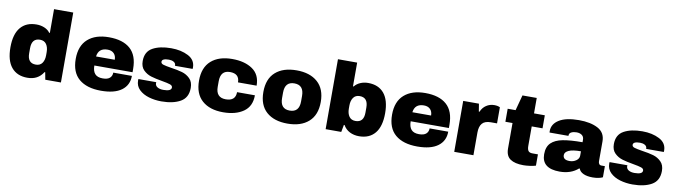

<svg xmlns="http://www.w3.org/2000/svg" viewBox="-35 -1336 6909 1960"><g transform="rotate(10 3419.5 -356.5)"><path d="M36 -265Q36 -401 94 -470.5Q152 -540 259 -540Q303 -540 340.5 -524.5Q378 -509 400 -479H407V-725H606V0H444L430 -75H423Q369 12 259 12Q152 12 94 -58Q36 -128 36 -265ZM409 -247V-280Q409 -330 387 -361.5Q365 -393 321 -393Q235 -393 235 -290V-237Q235 -135 321 -135Q365 -135 387 -166Q409 -197 409 -247Z M713 -264Q713 -400 792 -470Q871 -540 1010 -540Q1155 -540 1231.5 -472Q1308 -404 1308 -264V-230H912Q912 -173 937.5 -144Q963 -115 1018 -115Q1068 -115 1091.5 -136Q1115 -157 1115 -192H1308Q1308 -96 1235 -42Q1162 12 1022 12Q875 12 794 -56.5Q713 -125 713 -264ZM1107 -324Q1107 -365 1083.5 -389Q1060 -413 1018 -413Q924 -413 913 -324Z M1378 -158Q1378 -167 1379 -172H1564Q1563 -168 1563 -161Q1564 -135 1587.5 -121Q1611 -107 1648 -107Q1731 -107 1731 -146Q1731 -166 1705 -175Q1679 -184 1620 -194Q1549 -206 1503.5 -220Q1458 -234 1424 -267.5Q1390 -301 1390 -361Q1390 -458 1463.5 -499Q1537 -540 1655 -540Q1758 -540 1832.5 -501.5Q1907 -463 1907 -384L1906 -370H1723V-378Q1721 -399 1700.5 -410Q1680 -421 1652 -421Q1580 -421 1580 -387Q1580 -368 1605 -360Q1630 -352 1687 -343Q1757 -333 1804 -319.5Q1851 -306 1886 -271.5Q1921 -237 1921 -175Q1921 -74 1845.5 -31Q1770 12 1648 12Q1580 12 1518.5 -6Q1457 -24 1417.5 -62Q1378 -100 1378 -158Z M1991 -264Q1991 -400 2070 -470Q2149 -540 2288 -540Q2418 -540 2498.5 -484.5Q2579 -429 2579 -315H2386Q2386 -405 2288 -405Q2190 -405 2190 -292V-235Q2190 -123 2292 -123Q2394 -123 2394 -215H2579Q2579 -100 2498.5 -44Q2418 12 2288 12Q2149 12 2070 -58Q1991 -128 1991 -264Z M2658 -264Q2658 -400 2737 -470Q2816 -540 2955 -540Q3094 -540 3173.5 -469.5Q3253 -399 3253 -264Q3253 -129 3173.5 -58.5Q3094 12 2955 12Q2816 12 2737 -58Q2658 -128 2658 -264ZM3054 -235V-292Q3054 -405 2955 -405Q2857 -405 2857 -292V-235Q2857 -123 2955 -123Q3054 -123 3054 -235Z M3533 -75H3526L3512 0H3350V-725H3549V-479H3556Q3579 -508 3616 -524Q3653 -540 3697 -540Q3804 -540 3862 -470.5Q3920 -401 3920 -265Q3920 -128 3862 -58Q3804 12 3697 12Q3644 12 3601 -9.5Q3558 -31 3533 -75ZM3721 -237V-290Q3721 -393 3635 -393Q3591 -393 3569 -361.5Q3547 -330 3547 -280V-247Q3547 -197 3569 -166Q3591 -135 3635 -135Q3721 -135 3721 -237Z M3992 -264Q3992 -400 4071 -470Q4150 -540 4289 -540Q4434 -540 4510.5 -472Q4587 -404 4587 -264V-230H4191Q4191 -173 4216.5 -144Q4242 -115 4297 -115Q4347 -115 4370.5 -136Q4394 -157 4394 -192H4587Q4587 -96 4514 -42Q4441 12 4301 12Q4154 12 4073 -56.5Q3992 -125 3992 -264ZM4386 -324Q4386 -365 4362.5 -389Q4339 -413 4297 -413Q4203 -413 4192 -324Z M4683 -528H4846L4859 -448H4866Q4884 -492 4921 -516.5Q4958 -541 5004 -541Q5039 -541 5063 -529V-362H4999Q4937 -362 4909.5 -330Q4882 -298 4882 -235V0H4683Z M5218 -129V-393H5144V-528H5226L5269 -688H5417V-528H5529V-393H5417V-192Q5417 -156 5429 -139.5Q5441 -123 5473 -123H5529V-6Q5505 2 5467 7Q5429 12 5401 12Q5313 12 5265.5 -20Q5218 -52 5218 -129Z M5591 -136Q5591 -213 5632.5 -253.5Q5674 -294 5752 -309Q5830 -324 5956 -324V-350Q5956 -381 5934.5 -397Q5913 -413 5879 -413Q5848 -413 5825.5 -402Q5803 -391 5803 -367V-363H5607Q5606 -368 5606 -377Q5606 -452 5677.5 -496Q5749 -540 5882 -540Q6003 -540 6079 -499.5Q6155 -459 6155 -368V-162Q6155 -145 6163 -134Q6171 -123 6187 -123H6223V-8Q6209 0 6181 6Q6153 12 6119 12Q6060 12 6022.5 -5.5Q5985 -23 5975 -54H5968Q5893 12 5777 12Q5591 12 5591 -136ZM5956 -185V-230Q5871 -230 5830.5 -211.5Q5790 -193 5790 -162Q5790 -112 5858 -112Q5897 -112 5926.5 -133Q5956 -154 5956 -185Z M6262 -158Q6262 -167 6263 -172H6448Q6447 -168 6447 -161Q6448 -135 6471.5 -121Q6495 -107 6532 -107Q6615 -107 6615 -146Q6615 -166 6589 -175Q6563 -184 6504 -194Q6433 -206 6387.5 -220Q6342 -234 6308 -267.5Q6274 -301 6274 -361Q6274 -458 6347.5 -499Q6421 -540 6539 -540Q6642 -540 6716.5 -501.5Q6791 -463 6791 -384L6790 -370H6607V-378Q6605 -399 6584.5 -410Q6564 -421 6536 -421Q6464 -421 6464 -387Q6464 -368 6489 -360Q6514 -352 6571 -343Q6641 -333 6688 -319.5Q6735 -306 6770 -271.5Q6805 -237 6805 -175Q6805 -74 6729.5 -31Q6654 12 6532 12Q6464 12 6402.5 -6Q6341 -24 6301.5 -62Q6262 -100 6262 -158Z"/></g></svg>

Font: Archivo Black
Style: Regular
Weight: 400
Designer: Hector Gatti
Foundry: Omnibus-Type
Version: Version 1.101; ttfautohint (v1.8)